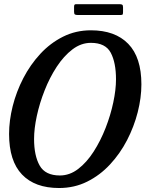

<svg xmlns="http://www.w3.org/2000/svg" viewBox="-20 -910 732 941"><path d="M147 -229Q147 -147 174.5 -98.5Q202 -50 273.5 -50Q321.5 -50 363.2 -82Q405 -114 439 -167Q473 -220 497.5 -282.8Q522 -345.5 535.2 -408Q548.5 -470.5 548.5 -521Q548.5 -603 522.8 -651.5Q497 -700 425.5 -700Q377.5 -700 335.2 -668Q293 -636 258.2 -583Q223.5 -530 198.8 -467.2Q174 -404.5 160.5 -342Q147 -279.5 147 -229ZM269.5 11.5Q151 11.5 87.8 -54.8Q24.5 -121 24.5 -253.5Q24.5 -319 42.2 -389.8Q60 -460.5 94.2 -526.8Q128.5 -593 177.5 -646Q226.5 -699 289 -730.2Q351.5 -761.5 425.5 -761.5Q544 -761.5 608.5 -695.2Q673 -629 673 -496.5Q673 -431 655 -360.2Q637 -289.5 602.8 -223.2Q568.5 -157 519.2 -104Q470 -51 407.2 -19.8Q344.5 11.5 269.5 11.5ZM343 -852.5V-876Q343 -883 344.8 -886.2Q346.5 -889.5 353 -889.5H566Q575.5 -889.5 579.2 -886.8Q583 -884 583 -874V-851.5Q583 -843.5 581.5 -840Q580 -836.5 572 -836.5H360.5Q351 -836.5 347 -839.2Q343 -842 343 -852.5Z"/></svg>

Font: Besley* Narrow Medium
Style: Italic
Weight: 500
Width: 4
Italic angle: -13°
Designer: Owen Earl
Foundry: indestructible type*
Version: Version 3.000; ttfautohint (v1.8.3)